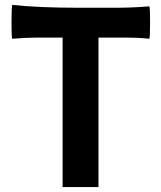

<svg xmlns="http://www.w3.org/2000/svg" viewBox="-20 -754 650 774"><path d="M232.4 0V-602.5H130.9Q85 -602.5 29.3 -597.7Q26.4 -601.6 26.4 -663.6Q26.4 -725.6 29.3 -734.4Q131.8 -722.7 305.7 -722.7H444.3Q513.7 -722.7 582 -728.5Q585 -724.6 585 -663.1Q585 -601.6 582 -597.7Q540 -602.5 479.5 -602.5H377V-300.8V0Z"/></svg>

Font: Bpmf GenSeki Gothic B
Style: B
Weight: 700
Foundry: But Ko
Version: Version 1.320